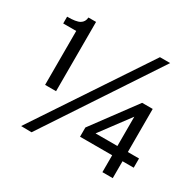

<svg xmlns="http://www.w3.org/2000/svg" viewBox="-157 -910 1117 1092"><g transform="rotate(30 401.0 -363.5)"><path d="M108 -268V-622H22.5V-666.5Q81.5 -666 104.8 -679.8Q128 -693.5 130 -723H180V-268ZM176 4 107 3 595 -731H662ZM638.5 -1V-112H427.5V-172.5L637 -455.5H706.5V-172.5H780V-112H706.5V-1ZM494.5 -172.5H638V-365Z"/></g></svg>

Font: Public Sans Thin Medium
Style: Regular
Weight: 500
Version: Version 2.001